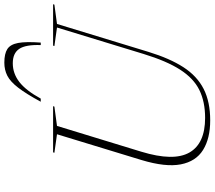

<svg xmlns="http://www.w3.org/2000/svg" viewBox="-72 -908 990 886"><g transform="rotate(-90 423.0 -465.0)"><path d="M166 -308Q120.5 -159 162 -86.2Q203.5 -13.5 322 -13.5Q396.5 -13.5 450.5 -40Q504.5 -66.5 544.5 -128.8Q584.5 -191 617 -297.5L739 -697L653.5 -709L655.5 -715H846.5L844.5 -709L755.5 -697L626.5 -274.5Q596.5 -176.5 555.8 -113.5Q515 -50.5 455.5 -20.2Q396 10 310.5 10Q227 10 174 -23Q121 -56 107.5 -126Q94 -196 127.5 -307L246.5 -697L161 -709L163 -715H376L374 -709L285 -697ZM574 -901Q527 -901 487.8 -870.8Q448.5 -840.5 411 -772H396.5Q433.5 -840 461.5 -876.2Q489.5 -912.5 516.5 -926.2Q543.5 -940 577 -940Q618 -940 639.5 -926.2Q661 -912.5 667.8 -876.2Q674.5 -840 669.5 -772H658Q660.5 -841.5 640.5 -871.2Q620.5 -901 574 -901Z"/></g></svg>

Font: Newsreader 72pt ExtraLight
Style: Italic
Weight: 275
Italic angle: -17°
Designer: Hugues Gentile
Foundry: Production Type
Version: Version 1.003; ttfautohint (v1.8.3)